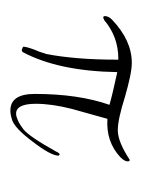

<svg xmlns="http://www.w3.org/2000/svg" viewBox="28 -292 274 370"><g transform="rotate(90 165.0 -107.0)"><path d="M193 10Q161 10 161 -37Q161 -121 182 -181Q161 -187 119 -196Q117 -83 81 -15Q80 -12 76 -12Q70 -14 70 -15Q70 -21 76 -37Q80 -46 81.5 -51.5Q83 -57 84 -59Q89 -84 92 -118.5Q95 -153 95 -198H93Q51 -198 19 -171Q15 -169 14 -169Q11 -169 11 -172Q11 -179 18 -186Q58 -224 101 -224Q112 -224 128.5 -220.5Q145 -217 166 -211Q210 -197 231 -197Q253 -197 288 -220Q291 -220 291 -216Q291 -210 283 -202Q253 -174 209 -177L190 -109Q180 -70 180 -39Q180 -1 199 -1Q204 -1 212 -4.5Q220 -8 229 -15Q243 -26 272 -78Q275 -85 278 -85Q280 -83 280 -83Q280 -68 253 -33Q226 3 210 7Q201 10 193 10Z"/></g></svg>

Font: Corinthia
Style: Regular
Weight: 400
Designer: Robert E. Leuschke
Foundry: Robert E. Leuschke
Version: Version 1.013; ttfautohint (v1.8.3)